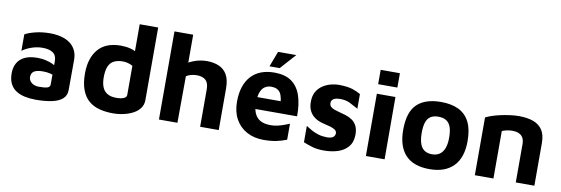

<svg xmlns="http://www.w3.org/2000/svg" viewBox="-54 -1107 4428 1515"><g transform="rotate(10 2160.5 -349.5)"><path d="M261 15Q215 15 174.5 6.5Q134 -2 103.5 -21.5Q73 -41 56 -74.5Q39 -108 39 -158Q39 -205 58.5 -240Q78 -275 118 -294Q158 -313 219 -313Q253 -313 285 -306Q317 -299 342.5 -287Q368 -275 383 -261L389 -189Q369 -201 341 -208Q313 -215 281 -215Q232 -215 209.5 -200.5Q187 -186 187 -155Q187 -136 198 -121Q209 -106 227.5 -98Q246 -90 266 -90Q317 -90 337.5 -97Q358 -104 358 -125V-311Q358 -357 328.5 -377.5Q299 -398 245 -398Q201 -398 156.5 -382.5Q112 -367 84 -345V-477Q110 -493 164.5 -507Q219 -521 287 -521Q311 -521 340 -517Q369 -513 398 -502.5Q427 -492 451.5 -472Q476 -452 491 -421Q506 -390 506 -344L505 -105Q505 -62 476 -35.5Q447 -9 392.5 3Q338 15 261 15Z M880 15Q821 15 771.5 2Q722 -11 686 -41.5Q650 -72 629.5 -125Q609 -178 609 -257Q609 -380 669.5 -451Q730 -522 851 -522Q867 -522 893 -519.5Q919 -517 947 -507Q975 -497 997 -473L967 -427V-714H1115V-132Q1115 -95 1095 -67.5Q1075 -40 1041.5 -22Q1008 -4 966 5.5Q924 15 880 15ZM886 -110Q922 -110 944.5 -119.5Q967 -129 967 -148V-381Q949 -391 928.5 -396.5Q908 -402 889 -402Q847 -402 818 -388Q789 -374 774.5 -341Q760 -308 760 -252Q760 -208 772 -176.5Q784 -145 811.5 -127.5Q839 -110 886 -110Z M1247 0V-706H1397V-406L1334 -440Q1374 -475 1428.5 -497.5Q1483 -520 1540 -520Q1595 -520 1637 -502Q1679 -484 1702.5 -443.5Q1726 -403 1726 -332V0H1577V-301Q1577 -351 1552.5 -373.5Q1528 -396 1481 -396Q1457 -396 1433.5 -389.5Q1410 -383 1397 -373L1395 0Z M2087 15Q2011 15 1952.5 -16.5Q1894 -48 1861.5 -106.5Q1829 -165 1829 -246Q1829 -378 1894.5 -450.5Q1960 -523 2082 -523Q2166 -523 2217.5 -487Q2269 -451 2293 -382Q2317 -313 2316 -214H1931L1915 -309H2193L2171 -262Q2170 -343 2148 -376Q2126 -409 2076 -409Q2048 -409 2025.5 -395Q2003 -381 1990.5 -348.5Q1978 -316 1978 -259Q1978 -187 2012.5 -148Q2047 -109 2123 -109Q2151 -109 2178.5 -115.5Q2206 -122 2230 -131Q2254 -140 2271 -147V-19Q2235 -4 2190.5 5.5Q2146 15 2087 15ZM2033 -565 2080 -689H2226L2115 -565Z M2570 15Q2516 15 2477.5 3.5Q2439 -8 2405 -22V-153Q2426 -139 2452 -124.5Q2478 -110 2509.5 -101Q2541 -92 2576 -92Q2612 -92 2626.5 -104.5Q2641 -117 2641 -135Q2641 -152 2626 -162.5Q2611 -173 2587 -180Q2563 -187 2536 -193Q2512 -198 2488 -208.5Q2464 -219 2445 -237Q2426 -255 2414.5 -281.5Q2403 -308 2403 -346Q2403 -395 2422 -427.5Q2441 -460 2472 -480Q2503 -500 2539 -508.5Q2575 -517 2609 -516Q2671 -514 2707.5 -502.5Q2744 -491 2774 -473V-356Q2740 -375 2706.5 -391.5Q2673 -408 2630 -408Q2591 -408 2574 -396Q2557 -384 2557 -364Q2557 -345 2568.5 -334Q2580 -323 2599 -316.5Q2618 -310 2641 -304Q2666 -298 2692.5 -289.5Q2719 -281 2742.5 -265.5Q2766 -250 2780.5 -222.5Q2795 -195 2795 -150Q2794 -89 2762 -52.5Q2730 -16 2679.5 -0.5Q2629 15 2570 15Z M2905 0V-499H3054L3055 0ZM2902 -575V-690H3056V-575Z M3416 15Q3288 15 3223.5 -53.5Q3159 -122 3159 -255Q3159 -398 3224.5 -460.5Q3290 -523 3416 -523Q3501 -523 3558.5 -494.5Q3616 -466 3645.5 -407Q3675 -348 3675 -255Q3675 -122 3608 -53.5Q3541 15 3416 15ZM3416 -104Q3453 -104 3477.5 -121.5Q3502 -139 3514.5 -172.5Q3527 -206 3527 -255Q3527 -311 3514.5 -343.5Q3502 -376 3477 -390.5Q3452 -405 3416 -405Q3378 -405 3354 -390Q3330 -375 3318.5 -342.5Q3307 -310 3307 -255Q3307 -179 3333.5 -141.5Q3360 -104 3416 -104Z M3778 -463Q3797 -473 3828 -483.5Q3859 -494 3896 -502Q3933 -510 3970.5 -515Q4008 -520 4040 -520Q4108 -520 4156 -502.5Q4204 -485 4229.5 -446Q4255 -407 4255 -340V0H4106V-310Q4106 -329 4100.5 -345Q4095 -361 4084 -372.5Q4073 -384 4054 -390.5Q4035 -397 4008 -397Q3985 -397 3962 -391.5Q3939 -386 3927 -380V0H3778Z"/></g></svg>

Font: Maven Pro
Style: Bold
Weight: 700
Designer: Joe Prince
Foundry: Joe Prince
Version: Version 2.103